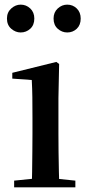

<svg xmlns="http://www.w3.org/2000/svg" viewBox="-20 -808 382 828"><path d="M69 -668Q47 -668 28.5 -684Q10 -700 10 -728Q10 -755 28.5 -771.5Q47 -788 69 -788Q93 -788 110.5 -771.5Q128 -755 128 -728Q128 -700 110.5 -684Q93 -668 69 -668ZM270 -668Q247 -668 229 -684Q211 -700 211 -728Q211 -755 229 -771.5Q247 -788 270 -788Q294 -788 311 -771.5Q328 -755 328 -728Q328 -700 311 -684Q294 -668 270 -668ZM41 0V-29L149 -40H198L305 -29V0ZM117 0Q118 -25 118.5 -66.5Q119 -108 119.5 -153Q120 -198 120 -232V-300Q120 -350 119.5 -388.5Q119 -427 117 -463L33 -469V-494L223 -541L235 -532L232 -385V-232Q232 -198 232.5 -153Q233 -108 234 -66.5Q235 -25 236 0Z"/></svg>

Font: Noto Serif JP ExtraLight SemiBold
Style: Regular
Weight: 600
Version: Version 2.003-H1;hotconv 1.1.1;makeotfexe 2.6.0